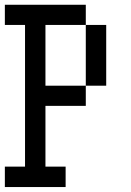

<svg xmlns="http://www.w3.org/2000/svg" viewBox="-20 -712 540 790"><path d="M0 -26.4H83V-609.4H0V-692.4H333V-609.4H167V-359.4H333V-276.4H167V-26.4H250V57.6H0ZM333 -359.4V-609.4H417V-359.4Z"/></svg>

Font: KH Dot kagurazaka 12
Style: Regular
Weight: 400
Designer: Original version for X68000 by Keitarou Hiraki (http://hp.vector.co.jp/authors/VA000874/) / TrueType conversion by Homem
Version: Version 1.00.20150527